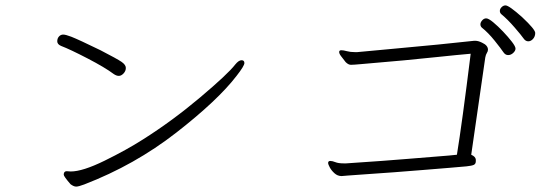

<svg xmlns="http://www.w3.org/2000/svg" viewBox="-20 -736 2040 711"><path d="M401 -462Q369 -486 304.5 -519.5Q240 -553 206 -566Q192 -572 192 -583Q192 -594 198.5 -601Q205 -608 214 -608Q223 -608 244 -600Q272 -589 352 -550Q414 -518 430 -507Q446 -496 446 -484.5Q446 -473 437.5 -464Q429 -455 420 -455Q411 -455 401 -462ZM227 -102 242 -101Q286 -101 367.5 -141Q449 -181 510 -220Q619 -289 721.5 -375.5Q824 -462 851 -497Q864 -513 874.5 -513Q885 -513 885 -502.5Q885 -492 856 -455Q787 -365 633 -245Q479 -125 292 -53Q271 -45 262 -45Q253 -45 241 -54Q216 -83 216 -89Q216 -102 227 -102Z M1837 -683Q1831 -688 1831 -695.5Q1831 -703 1837.5 -709.5Q1844 -716 1852 -716Q1865 -716 1914 -672Q1962 -627 1962 -614Q1962 -601 1954 -592Q1946 -583 1936 -583Q1926 -583 1918.5 -594Q1911 -605 1885.5 -634.5Q1860 -664 1837 -683ZM1764 -634Q1759 -639 1759 -646Q1759 -653 1765.5 -660.5Q1772 -668 1780.5 -668Q1789 -668 1806.5 -653.5Q1824 -639 1843 -619Q1862 -599 1875.5 -581.5Q1889 -564 1889 -556Q1889 -548 1880.5 -540Q1872 -532 1861.5 -532Q1851 -532 1843.5 -543.5Q1836 -555 1812 -585Q1788 -615 1764 -634ZM1294 -543H1303Q1343 -547 1432 -555Q1620 -572 1736 -585H1740Q1751 -585 1765 -578Q1787 -568 1787 -552Q1787 -546 1783 -540Q1779 -534 1777 -523L1725 -163Q1741 -156 1742 -145V-139Q1742 -129 1734.5 -125.5Q1727 -122 1707.5 -120Q1688 -118 1644 -114.5Q1600 -111 1546 -106.5Q1492 -102 1438 -98Q1384 -94 1339 -91Q1294 -88 1269 -86L1245 -84Q1230 -84 1218.5 -94.5Q1207 -105 1201 -116.5Q1195 -128 1195 -132Q1195 -140 1203 -140Q1211 -140 1222 -135.5Q1233 -131 1253 -131H1262Q1412 -141 1488 -147.5Q1564 -154 1605 -157Q1646 -160 1672 -163Q1691 -279 1723 -537Q1676 -533 1600.5 -525Q1525 -517 1475.5 -512.5Q1426 -508 1384.5 -504.5Q1343 -501 1316 -498.5Q1289 -496 1279.5 -496Q1270 -496 1260 -506Q1250 -519 1243 -528Q1236 -537 1236 -543.5Q1236 -550 1244 -550Q1252 -550 1264.5 -546.5Q1277 -543 1294 -543Z"/></svg>

Font: ToneOZ-Pinyin-WenKai-Light
Style: Light
Weight: 300
Designer: Fontworks Inc.
Foundry: ToneOZ
Version: Version 0.240331